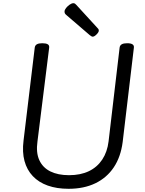

<svg xmlns="http://www.w3.org/2000/svg" viewBox="-20 -1160 903 1199"><path d="M408 19Q335 19 278.5 -1Q222 -21 185 -60Q148 -99 133 -154.5Q118 -210 127 -282L197 -863Q199 -877 210.5 -883.5Q222 -890 244 -890Q267 -890 278 -883.5Q289 -877 287 -862L214 -277Q204 -207 225.5 -160Q247 -113 294.5 -89.5Q342 -66 411 -66Q483 -66 535 -91Q587 -116 618.5 -163.5Q650 -211 658 -277L727 -863Q729 -877 740.5 -883.5Q752 -890 774 -890Q820 -890 816 -862L746 -273Q734 -180 690.5 -115Q647 -50 575.5 -15.5Q504 19 408 19ZM559 -931Q555 -931 550 -934Q545 -937 540 -941L398 -1063Q388 -1071 385.5 -1076Q383 -1081 383 -1088Q383 -1098 392.5 -1110Q402 -1122 415 -1131Q428 -1140 438 -1140Q444 -1140 448.5 -1137Q453 -1134 457 -1129L588 -986Q595 -979 596 -975.5Q597 -972 597 -969Q597 -959 583 -945Q569 -931 559 -931Z"/></svg>

Font: Playwrite GB J
Style: Italic
Weight: 400
Italic angle: -7.01216°
Designer: Veronika Burian, José Scaglione
Foundry: TypeTogether
Version: Version 1.002